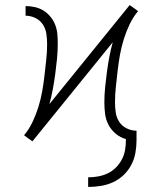

<svg xmlns="http://www.w3.org/2000/svg" viewBox="-20 -554 640 758"><path d="M328 184V146Q348 146 367.5 142.5Q387 139 405 130.5Q423 122 437 108Q451 94 460.5 76.5Q470 59 473.5 39.5Q477 20 477 0V-5Q455 -11 437 -26Q419 -41 408.5 -61Q398 -81 395 -103.5Q392 -126 392 -149Q392 -179 395 -209Q398 -239 402 -269Q406 -299 411.5 -328.5Q417 -358 425 -387L108 4L104 1Q104 1 104 1Q104 1 104 1L91 -8L75 -20Q95 -44 108.5 -72.5Q122 -101 131.5 -131.5Q141 -162 146.5 -193Q152 -224 155.5 -255Q159 -286 162.5 -317.5Q166 -349 166 -380Q166 -400 163 -420.5Q160 -441 149 -457.5Q138 -474 119.5 -483Q101 -492 81 -492V-530Q99 -530 117.5 -526Q136 -522 152 -512Q168 -502 180 -487Q192 -472 198.5 -454.5Q205 -437 206.5 -418.5Q208 -400 208 -381Q208 -351 205 -321Q202 -291 198 -261Q194 -231 188.5 -201.5Q183 -172 175 -143L492 -534L496 -531Q496 -531 496 -531Q496 -531 496 -531L509 -522L525 -510Q505 -486 491.5 -457.5Q478 -429 468.5 -398.5Q459 -368 453.5 -337Q448 -306 444.5 -275Q441 -244 437.5 -212.5Q434 -181 434 -150Q434 -130 437 -109.5Q440 -89 451 -72.5Q462 -56 480.5 -47Q499 -38 519 -38V0Q519 25 514.5 50Q510 75 498 97.5Q486 120 467.5 137.5Q449 155 426 165.5Q403 176 378 180Q353 184 328 184Z"/></svg>

Font: Iosevka Curly XLtEx
Style: Regular
Weight: 200
Width: 7
Monospace: yes
Designer: Belleve Invis
Foundry: Belleve Invis
Version: Version 11.1.0; ttfautohint (v1.8.3)